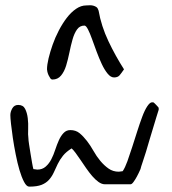

<svg xmlns="http://www.w3.org/2000/svg" viewBox="-20 -696 640 716"><path d="M18.6 -266.6Q18.6 -279.3 25.9 -292Q33.2 -304.7 47.9 -304.7Q66.4 -304.7 73.7 -290Q81.1 -275.4 83.5 -255.4Q85.9 -235.4 85 -214.4Q84 -193.4 85.9 -180.7Q85.9 -173.8 88.4 -157.7Q90.8 -141.6 93.8 -123.5Q96.7 -105.5 99.6 -88.9Q102.5 -72.3 104.5 -65.4Q105.5 -65.4 111.8 -64.5Q118.2 -63.5 119.1 -63.5Q137.7 -63.5 150.4 -74.7Q163.1 -85.9 171.4 -102.1Q179.7 -118.2 186 -137.7Q192.4 -157.2 199.7 -173.3Q207 -189.5 217.3 -200.2Q227.5 -210.9 242.2 -210.9Q262.7 -210.9 276.9 -199.2Q291 -187.5 304.2 -170.4Q317.4 -153.3 328.6 -133.3Q339.8 -113.3 354 -96.2Q368.2 -79.1 384.8 -67.4Q401.4 -55.7 422.9 -55.7Q423.8 -55.7 430.2 -56.6Q436.5 -57.6 437.5 -57.6Q446.3 -70.3 455.1 -94.7Q463.9 -119.1 473.1 -147.9Q482.4 -176.8 491.7 -206.1Q501 -235.4 510.3 -260.3Q519.5 -285.2 529.3 -299.8Q539.1 -314.5 546.9 -314.5Q547.9 -314.5 548.3 -314.5Q548.8 -314.5 550.8 -314.5H551.8Q553.7 -313.5 556.2 -311Q558.6 -308.6 562 -305.2Q565.4 -301.8 567.9 -298.8Q570.3 -295.9 571.3 -294.9V-293Q571.3 -292 571.8 -291Q572.3 -290 572.3 -290Q572.3 -290 571.8 -288.1Q571.3 -286.1 571.3 -285.2Q568.4 -277.3 563.5 -260.3Q558.6 -243.2 551.8 -221.7Q544.9 -200.2 538.1 -176.3Q531.2 -152.3 524.4 -129.9Q517.6 -107.4 511.7 -90.8Q505.9 -74.2 503.9 -65.4Q497.1 -49.8 490.2 -37.1Q484.4 -26.4 478 -17.6Q471.7 -8.8 466.8 -8.8H371.1Q359.4 -8.8 347.2 -17.6Q335 -26.4 323.7 -39.6Q312.5 -52.7 301.3 -68.8Q290 -85 280.3 -99.6Q270.5 -114.3 261.7 -126Q252.9 -137.7 247.1 -142.6Q226.6 -129.9 214.8 -115.2Q203.1 -100.6 195.3 -84.5Q187.5 -68.4 180.7 -53.2Q173.8 -38.1 163.1 -25.9Q152.3 -13.7 135.3 -6.8Q118.2 0 88.9 0Q79.1 0 69.8 -17.6Q60.5 -35.2 52.7 -61.5Q44.9 -87.9 38.6 -120.1Q32.2 -152.3 27.8 -182.1Q23.4 -211.9 21 -234.4Q18.6 -256.8 18.6 -266.6ZM155.3 -437.5Q155.3 -454.1 161.1 -478.5Q167 -502.9 176.3 -529.3Q185.5 -555.7 199.2 -582Q212.9 -608.4 229 -629.4Q245.1 -650.4 263.7 -663.1Q282.2 -675.8 301.8 -675.8Q307.6 -675.8 314.5 -676.3Q321.3 -676.8 328.1 -674.8Q335 -672.9 339.8 -669.4Q344.7 -666 347.7 -656.2Q352.5 -627.9 361.8 -599.1Q371.1 -570.3 384.3 -542.5Q397.5 -514.6 412.1 -488.3Q426.8 -461.9 442.4 -437.5Q432.6 -422.9 425.8 -415Q418.9 -407.2 405.3 -407.2Q392.6 -407.2 380.9 -421.9Q369.1 -436.5 359.4 -457.5Q349.6 -478.5 340.3 -503.4Q331.1 -528.3 323.2 -550.3Q315.4 -572.3 308.1 -586.4Q300.8 -600.6 294.9 -600.6Q277.3 -600.6 267.1 -585.9Q256.8 -571.3 250.5 -548.8Q244.1 -526.4 238.8 -500Q233.4 -473.6 226.6 -451.2Q219.7 -428.7 207.5 -414.1Q195.3 -399.4 175.8 -399.4Q170.9 -399.4 167.5 -404.3Q164.1 -409.2 161.1 -415.5Q158.2 -421.9 156.7 -428.2Q155.3 -434.6 155.3 -437.5Z"/></svg>

Font: Swanky and Moo Moo
Style: Regular
Weight: 400
Designer: Kimberly Geswein
Foundry: Kimberly Geswein
Version: Version 1.002 2001